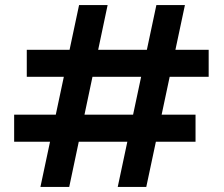

<svg xmlns="http://www.w3.org/2000/svg" viewBox="-20 -740 887 760"><path d="M446 0 599 -720H712L559 0ZM140 0 293 -720H406L254 0ZM36 -179V-286H754V-179ZM86 -436V-543H806V-436Z"/></svg>

Font: DM Sans 20pt SemiBold
Style: Regular
Weight: 600
Version: Version 4.004;gftools[0.9.30]